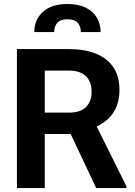

<svg xmlns="http://www.w3.org/2000/svg" viewBox="-20 -962 689 982"><path d="M626.5 0H472L341.5 -276.5H209V0H66.5V-711H332Q410.5 -711 468.8 -688.2Q527 -665.5 559 -619.2Q591 -573 591 -502.5Q591 -370 474.5 -315L626.5 -9.5ZM332 -386Q392.5 -386 420.5 -415Q448.5 -444 448.5 -493Q448.5 -524.5 436.5 -549Q424.5 -573.5 398.8 -587.2Q373 -601 332 -601H209V-386ZM325 -941.5Q380.5 -941.5 418.2 -923Q456 -904.5 475.2 -872Q494.5 -839.5 494.5 -798H393.5Q393.5 -826.5 377.8 -845Q362 -863.5 325 -863.5Q288.5 -863.5 272.8 -845Q257 -826.5 257 -798H155.5Q155.5 -862 200 -901.8Q244.5 -941.5 325 -941.5Z"/></svg>

Font: Roberto Sans
Style: Bold
Weight: 700
Designer: Google (font) & Cristiano Sobral (main changes)
Version: Version 1.000;October 12, 2021;FontCreator 14.0.0.2814 64-bi